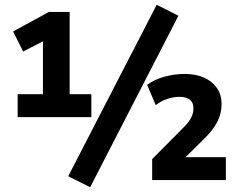

<svg xmlns="http://www.w3.org/2000/svg" viewBox="-20 -755 1000 805"><path d="M54 -264V-360H160V-601L203 -604L77 -539L35 -623L185 -705H272V-360H363V-264ZM358 30 266 -16 637 -735 728 -689ZM618 0V-88L746 -217Q768 -238 779.5 -258Q791 -278 791 -301Q791 -325 776 -337Q761 -349 733 -349Q707 -349 680.5 -340Q654 -331 633 -314L597 -399Q625 -421 668 -433Q711 -445 755 -445Q801 -445 835.5 -429.5Q870 -414 889.5 -386Q909 -358 909 -319Q909 -278 890.5 -243Q872 -208 835 -172L747 -85L746 -96H927V0Z"/></svg>

Font: Nunito Sans 10pt SemiCondensed ExtraBold
Style: Regular
Weight: 800
Width: 4
Designer: Vernon Adams
Foundry: Vernon Adams
Version: Version 3.101;gftools[0.9.27]